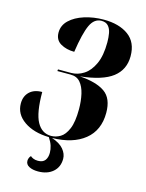

<svg xmlns="http://www.w3.org/2000/svg" viewBox="-137 -806 840 1105"><g transform="rotate(15 283.0 -253.0)"><path d="M200 218Q168 218 147 207Q126 196 126 174Q126 167 129 158.5Q132 150 139 143Q143 148 155 153.5Q167 159 184 159Q213 159 226 142Q239 125 239 97Q239 77 232.5 56Q226 35 210 11Q119 9 61.5 -31Q4 -71 4 -135Q4 -178 31 -204Q58 -230 106 -230Q106 -106 135.5 -52.5Q165 1 220 1Q248 1 274.5 -14.5Q301 -30 318.5 -71.5Q336 -113 336 -189Q336 -238 326.5 -279Q317 -320 296 -344.5Q275 -369 238 -369H159L160 -379H238Q277 -379 312.5 -401.5Q348 -424 371 -473.5Q394 -523 394 -603Q394 -632 389.5 -657Q385 -682 371 -698Q357 -714 330 -714Q287 -714 264 -664.5Q241 -615 224 -501Q177 -501 142.5 -521Q108 -541 108 -585Q108 -628 140.5 -659Q173 -690 226.5 -707Q280 -724 341 -724Q433 -724 488.5 -683.5Q544 -643 544 -560Q544 -480 484 -433.5Q424 -387 292 -373Q392 -366 442.5 -330.5Q493 -295 493 -209Q493 -105 422.5 -48Q352 9 229 11Q277 27 299.5 54Q322 81 322 111Q322 160 288.5 189Q255 218 200 218Z"/></g></svg>

Font: Noto Serif Display ExtraCondensed Black
Style: Italic
Weight: 900
Width: 2
Italic angle: -12°
Designer: Monotype Design Team
Foundry: Monotype Imaging Inc.
Version: Version 2.009